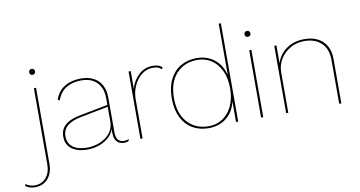

<svg xmlns="http://www.w3.org/2000/svg" viewBox="-189 -960 2634 1404"><g transform="rotate(-10 1128.5 -257.5)"><path d="M93 -598Q83 -598 77 -604Q71 -610 71 -620Q71 -630 77 -636Q83 -642 93 -642Q103 -642 109 -636Q115 -630 115 -620Q115 -610 109 -604Q103 -598 93 -598ZM101 -500V64Q101 110 84.5 144Q68 178 38.5 196.5Q9 215 -31 215Q-52 215 -71 209Q-90 203 -102 193L-97 179Q-85 190 -67 195.5Q-49 201 -31 201Q22 201 53.5 163.5Q85 126 85 64V-500Z M593 -336Q593 -410 552 -453Q511 -496 434 -496Q371 -496 324.5 -468.5Q278 -441 255 -378L242 -388Q265 -450 314.5 -480Q364 -510 434 -510Q490 -510 529 -489.5Q568 -469 588.5 -430Q609 -391 609 -336V-78Q609 -6 668 -6Q690 -6 702 -14L701 0Q687 8 665 8Q650 8 633 1Q616 -6 604.5 -25.5Q593 -45 593 -84V-130L600 -136Q593 -87 561.5 -54.5Q530 -22 485.5 -6Q441 10 395 10Q345 10 309 -4.5Q273 -19 254 -46Q235 -73 235 -112Q235 -168 272.5 -200Q310 -232 379 -245L596 -287V-273L390 -233Q320 -220 285.5 -190.5Q251 -161 251 -114Q251 -61 288.5 -32.5Q326 -4 397 -4Q427 -4 460.5 -13Q494 -22 524.5 -41.5Q555 -61 574 -91.5Q593 -122 593 -165Z M788 0V-500H804V-370Q821 -429 864 -469.5Q907 -510 968 -510Q995 -510 1012 -503.5Q1029 -497 1039 -486L1030 -474Q1020 -484 1007 -490Q994 -496 966 -496Q920 -496 883 -466.5Q846 -437 825 -390Q804 -343 804 -291V0Z M1294 10Q1226 10 1174 -21Q1122 -52 1093.5 -110.5Q1065 -169 1065 -250Q1065 -332 1093.5 -390Q1122 -448 1174 -479Q1226 -510 1294 -510Q1371 -510 1425.5 -467Q1480 -424 1499 -345L1498 -343V-730H1514V0H1498V-159L1499 -157Q1488 -104 1459 -66.5Q1430 -29 1388 -9.5Q1346 10 1294 10ZM1297 -4Q1355 -4 1400.5 -34Q1446 -64 1472 -119.5Q1498 -175 1498 -250Q1498 -326 1472 -381Q1446 -436 1401 -466Q1356 -496 1297 -496Q1200 -496 1140.5 -431Q1081 -366 1081 -250Q1081 -134 1140.5 -69Q1200 -4 1297 -4Z M1692 -598Q1682 -598 1676 -604Q1670 -610 1670 -620Q1670 -630 1676 -636Q1682 -642 1692 -642Q1702 -642 1708 -636Q1714 -630 1714 -620Q1714 -610 1708 -604Q1702 -598 1692 -598ZM1700 -500V0H1684V-500Z M1870 0V-500H1886V-360L1885 -363Q1896 -405 1925 -438.5Q1954 -472 1997 -491Q2040 -510 2094 -510Q2152 -510 2193.5 -488.5Q2235 -467 2257.5 -427Q2280 -387 2280 -329V0H2264V-327Q2264 -407 2217.5 -451.5Q2171 -496 2091 -496Q2033 -496 1986.5 -469Q1940 -442 1913 -397.5Q1886 -353 1886 -301V0Z"/></g></svg>

Font: Work Sans Thin
Style: Regular
Weight: 250
Designer: Wei Huang
Foundry: Wei Huang
Version: Version 2.012